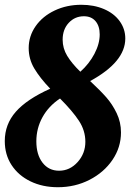

<svg xmlns="http://www.w3.org/2000/svg" viewBox="-22 -777 544 803"><path d="M422.5 -370C405.5 -389.3 383 -412 355 -438C453 -491.3 502 -550.7 502 -616C502 -642.7 494.2 -666.8 478.5 -688.5C462.8 -710.2 441 -727 413 -739C385 -751 353.3 -757 318 -757C277.3 -757 240.2 -749 206.5 -733C172.8 -717 146.3 -695.2 127 -667.5C107.7 -639.8 98 -609.3 98 -576C98 -545.3 105.8 -516.8 121.5 -490.5C137.2 -464.2 159.3 -436 188 -406C122.7 -376.7 74.7 -344.5 44 -309.5C13.3 -274.5 -2 -233.7 -2 -187C-2 -149 7.5 -115.5 26.5 -86.5C45.5 -57.5 71.8 -34.8 105.5 -18.5C139.2 -2.2 177.3 6 220 6C268 6 312.2 -4.3 352.5 -25C392.8 -45.7 424.8 -73.5 448.5 -108.5C472.2 -143.5 484 -181.7 484 -223C484 -251.7 478 -278.5 466 -303.5C454 -328.5 439.5 -350.7 422.5 -370ZM265.5 -681.5C282.5 -699.8 303.7 -709 329 -709C349.7 -709 365.8 -702.2 377.5 -688.5C389.2 -674.8 395 -656.3 395 -633C395 -607 387.7 -580 373 -552C358.3 -524 338.7 -499 314 -477C290 -500.3 271.7 -522.5 259 -543.5C246.3 -564.5 240 -587 240 -611C240 -639.7 248.5 -663.2 265.5 -681.5ZM302.5 -99C280.8 -75 255 -63 225 -63C196.3 -63 173.3 -74.2 156 -96.5C138.7 -118.8 130 -148.7 130 -186C130 -222 138.5 -255.5 155.5 -286.5C172.5 -317.5 197 -343.7 229 -365C263.7 -330.3 290 -299.3 308 -272C326 -244.7 335 -215.3 335 -184C335 -151.3 324.2 -123 302.5 -99Z"/></svg>

Font: DonutKreme
Style: Regular
Weight: 400
Designer: Impallari Type
Foundry: Impallari Type
Version: Version 2.100